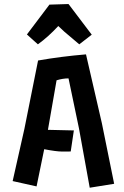

<svg xmlns="http://www.w3.org/2000/svg" viewBox="-20 -898 602 933"><path d="M263.2 -771.5Q214.4 -718.8 164.1 -682.6L110.8 -730.5L220.2 -875.5L313 -878.4L425.8 -729.5L365.2 -682.6Q307.6 -730.5 293 -743.7ZM313.5 -161.6H281.2Q253.9 -161.6 194.8 -172.9L157.7 7.8L41.5 -18.1L98.6 -272L165 -604Q275.4 -623.5 397.9 -633.8L475.1 -298.8L534.7 -4.9L416 14.2Q416 14.2 363.8 -273.9L313 -517.1Q285.2 -517.1 254.9 -507.8L212.9 -267.1L338.9 -264.2L323.7 -162.1Q318.4 -161.6 313.5 -161.6Z"/></svg>

Font: Passero One
Style: Regular
Weight: 400
Designer: Viktoriya Grabowska
Foundry: Viktoriya Grabowska
Version: Version 1.003